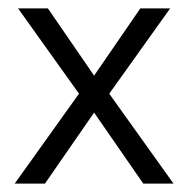

<svg xmlns="http://www.w3.org/2000/svg" viewBox="-20 -437 449 457"><path d="M168 -214 23 -417H94L204 -257L314 -417H385L240 -214L393 0H321L204 -169L87 0H15Z"/></svg>

Font: UN Bangla
Style: Regular
Weight: 400
Designer: Desinged by Rajon, Unicode developed by Rashed (IMGN)
Version: Version 2.001;March 19, 2023;FontCreator 14.0.0.2901 64-bit